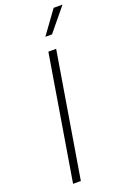

<svg xmlns="http://www.w3.org/2000/svg" viewBox="-177 -998 690 1053"><g transform="rotate(-20 168.5 -471.5)"><path d="M221.7 -727.5 101.1 0H55.7L176.3 -727.5ZM188.5 -809.6 285.6 -943.4H337.4L227.5 -809.6Z"/></g></svg>

Font: Inter 17pt ExtraLight
Style: Italic
Weight: 250
Italic angle: -9.3988°
Version: Version 4.001;git-66647c0bb